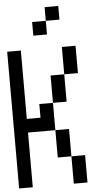

<svg xmlns="http://www.w3.org/2000/svg" viewBox="-68 -1208 636 1166"><g transform="rotate(-5 250.0 -625.5)"><path d="M0 -83.3V-916.7H83.3V-500H166.7V-583.3H250V-416.7H83.3V-83.3ZM166.7 -1000V-1083.3H250V-1000ZM333.3 -83.3V-250H416.7V-83.3ZM333.3 -250H250V-416.7H333.3ZM333.3 -583.3H250V-750H333.3ZM333.3 -750V-916.7H416.7V-750ZM333.3 -1166.7V-1083.3H250V-1166.7Z"/></g></svg>

Font: GalmuriMono11 Regular
Style: Regular
Weight: 400
Designer: Lee Minseo (quiple)
Version: Version 2.399;hotconv 1.1.1;makeotfexe 2.6.0 DEVELOPMENT